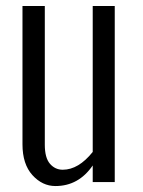

<svg xmlns="http://www.w3.org/2000/svg" viewBox="-20 -605 476 638"><path d="M164.1 13.2Q120.6 13.2 87.6 -23.2Q54.7 -59.6 54.7 -125.5V-585H128.9V-124Q128.9 -80.6 146 -60.8Q163.1 -41 188.5 -41Q240.7 -41 288.1 -100.1V-585H361.3V0H288.1V-55.2Q241.2 13.2 164.1 13.2Z"/></svg>

Font: Oswald-Light
Style: Light
Weight: 300
Designer: vernon adams
Foundry: vernon adams
Version: Version ; ttfautohint (v0.92.18-e454-dirty) -l 8 -r 50 -G 20